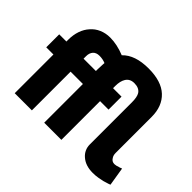

<svg xmlns="http://www.w3.org/2000/svg" viewBox="-152 -999 1266 1266"><g transform="rotate(45 481.0 -366.0)"><path d="M873 4Q913 -2 949 -15Q962 -20 962 -20L941 -149L934 -147Q927 -143 920 -142Q898 -134 884 -134Q861 -134 849 -154Q838 -169 838 -192V-528Q838 -627 778 -683.5Q718 -740 598 -740Q472 -740 411 -676Q339 -705 275 -705Q234 -705 199 -690Q164 -675 140 -647Q115 -620 102 -582Q89 -544 89 -499V-482H22V-361H89V0H249V-361H364V0H524V-361H603V-482H524V-503Q524 -548 541 -575Q560 -605 600 -605Q645 -605 664 -576Q678 -553 678 -504V-110Q678 -86 688 -64.5Q698 -43 717 -27Q757 8 824 8Q850 8 873 4ZM249 -505Q249 -535 264.5 -552.5Q280 -570 310 -570Q341 -570 367 -559Q366 -558 366 -546Q364 -514 364 -497V-482H249Z"/></g></svg>

Font: RT Raleway ExtraBold
Style: Regular
Weight: 400
Designer: Matt McInerney, Pablo Impallari, Rodrigo Fuenzalida — Edited by Milan Moffatt in April 2016
Foundry: Matt McInerney, Pablo Impallari, Rodrigo Fuenzalida — Edited by Milan Moffatt in April 2016
Version: Version 3.001